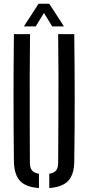

<svg xmlns="http://www.w3.org/2000/svg" viewBox="-20 -979 462 1006"><path d="M52.9 -133.8Q50.9 -301.5 50.9 -466.9Q50.9 -632.4 52.9 -800H137.4Q136.2 -688.4 135.7 -575.9Q135.3 -463.4 135.8 -351Q136.4 -238.5 136.6 -126.5Q136.6 -99.8 147.3 -86.4Q158 -73 184.1 -68.5V6.2Q114.9 1.4 84.5 -31.7Q54 -64.8 52.9 -133.8ZM238.2 6.2V-68.5Q264.1 -73 274.4 -86.5Q284.7 -99.9 284.7 -126.5Q285.3 -238.5 285.9 -351Q286.4 -463.4 286.4 -575.9Q286.3 -688.4 284.7 -800H369.1Q371.2 -632.4 371.4 -466.9Q371.6 -301.5 369.1 -133.8Q368.4 -64.8 337.7 -31.7Q306.9 1.4 238.2 6.2ZM105.1 -840.6 182 -959.3H238.2L315.1 -840.6H253.5L210.3 -911.3L167.2 -840.6Z"/></svg>

Font: Big Shoulders Stencil Text SC Thin
Style: Regular
Weight: 100
Designer: Patric King
Foundry: XO Type Co
Version: Version 2.001